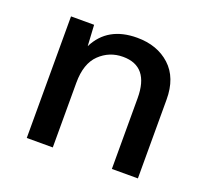

<svg xmlns="http://www.w3.org/2000/svg" viewBox="-94 -626 807 742"><g transform="rotate(20 309.5 -255.0)"><path d="M352 -510Q435 -510 487.5 -462Q540 -414 540 -324V0H433V-291Q433 -422 326 -422Q270 -422 230 -383.5Q190 -345 190 -266V0H83V-500H178L183 -414Q231 -510 352 -510Z"/></g></svg>

Font: Elaine Sans Medium
Style: Regular
Weight: 500
Designer: Wei Huang
Foundry: Wei Huang
Version: Version 2.001;PS 002.001;hotconv 1.0.88;makeotf.lib2.5.64775